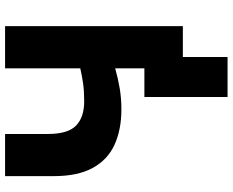

<svg xmlns="http://www.w3.org/2000/svg" viewBox="-100 -640 916 756"><g transform="rotate(-90 358.0 -262.0)"><path d="M354 176V-151.5H569V0H511.5V176ZM467 0V-266.5Q426 -255 387.2 -248.5Q348.5 -242 305.5 -242Q225.5 -242 166.2 -269Q107 -296 74.8 -354.8Q42.5 -413.5 42.5 -508.5V-700H208.5V-531Q208.5 -452.5 241.5 -420.5Q274.5 -388.5 337 -388.5Q376.5 -388.5 407 -392.8Q437.5 -397 467 -404V-700H633V0Z"/></g></svg>

Font: Geologica Cursive
Style: Bold
Weight: 700
Designer: Sindre Bremnes, Frode Helland
Foundry: Monokrom Skriftforlag AS
Version: Version 1.010;gftools[0.9.28]